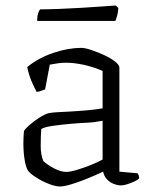

<svg xmlns="http://www.w3.org/2000/svg" viewBox="-20 -674 566 698"><path d="M198 4Q182 4 157.5 -5.5Q133 -15 112 -28.5Q91 -42 83 -52Q75 -62 70 -90.5Q65 -119 65 -152Q65 -164 65.5 -175Q66 -186 67 -196Q67 -200 77 -210Q87 -220 102 -231.5Q117 -243 132.5 -252Q148 -261 159 -263Q170 -265 187 -266Q204 -267 226 -268Q240 -269 257 -270Q274 -271 291.5 -272.5Q309 -274 325 -276Q341 -278 353 -280V-416Q319 -431 284 -438.5Q249 -446 220 -446Q206 -446 191 -444Q176 -442 161 -439L144 -349Q140 -348 132 -344.5Q124 -341 113 -340Q105 -355 95 -378Q85 -401 79 -430Q99 -447 123.5 -460Q148 -473 174.5 -482Q201 -491 227 -495.5Q253 -500 275 -500Q289 -500 311.5 -492.5Q334 -485 358 -474Q382 -463 398 -450.5Q414 -438 414 -428V-50L480 -44Q482 -42 484 -36.5Q486 -31 486 -26Q481 -20 468 -14Q455 -8 442 -4Q429 0 420 0Q408 0 393.5 -5.5Q379 -11 368.5 -22.5Q358 -34 355 -50Q325 -36 294 -23.5Q263 -11 237.5 -3.5Q212 4 198 4ZM221 -49Q235 -49 260 -56.5Q285 -64 311 -74.5Q337 -85 353 -94V-235Q323 -229 298 -228Q273 -227 238 -224Q203 -221 172 -216.5Q141 -212 130 -205Q128 -177 128 -143.5Q128 -110 138 -88Q152 -75 176.5 -62Q201 -49 221 -49ZM115 -598Q115 -615 118.6 -625.5Q122.2 -636 125.8 -640Q152.8 -640 192.9 -641.5Q232.9 -643 274.8 -645.5Q316.6 -648 350.8 -650.5Q385 -653 400.3 -654L410.2 -645Q409.3 -629 405.7 -616.5Q402.1 -604 399.4 -598Z"/></svg>

Font: Texturina 12pt Thin
Style: Regular
Weight: 250
Designer: Guillermo Torres Carreño
Foundry: Omnibus-Type
Version: Version 1.002